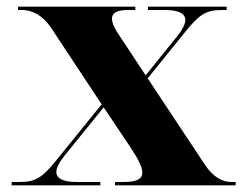

<svg xmlns="http://www.w3.org/2000/svg" viewBox="-20 -556 736 576"><path d="M15 0H281V-10H210C171 -10 149 -20 149 -40C149 -52 157 -68 172 -87L291 -234L372 -113C394 -80 407 -55 407 -38C407 -19 390 -10 350 -10H325V0H687V-10H674C649 -10 620 -23 594 -63L423 -321L537 -462C577 -511 597 -526 645 -526H660V-536H424V-526H475C514 -526 536 -516 536 -496C536 -484 528 -468 513 -449L417 -330L337 -451C324 -470 316 -487 316 -500C316 -516 329 -526 363 -526H386V-536H34V-526H47C77 -526 109 -509 133 -473L285 -243L148 -74C108 -25 88 -10 40 -10H15Z"/></svg>

Font: Noto Serif Display Black
Style: Regular
Weight: 900
Designer: Monotype Design Team
Foundry: Monotype Imaging Inc.
Version: Version 2.009